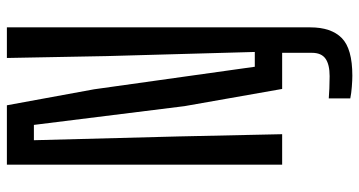

<svg xmlns="http://www.w3.org/2000/svg" viewBox="-263 -577 1044 558"><g transform="rotate(-90 259.0 -298.0)"><path d="M318 204Q305 204 285.8 202.5Q266.5 201 252 198V135.5Q264 136.5 281 137.2Q298 138 316.5 138Q350.5 138 367.5 126Q384.5 114 384.5 86.5V-40.5H458.5V81.5Q458.5 142.5 427.5 173.2Q396.5 204 318 204ZM59.5 0V-800H232L278.5 -546.5L344 -79.5H387L375 -509.5L369.5 -800H458.5V0H279.5L229.5 -284L175 -721.5H130.5L141.5 -300.5L148 0Z"/></g></svg>

Font: Big Shoulders Text Thin Medium
Style: Regular
Weight: 500
Version: Version 2.002